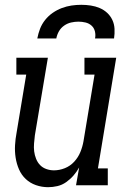

<svg xmlns="http://www.w3.org/2000/svg" viewBox="-20 -770 540 798"><path d="M180 8Q154 8 129.5 -0.5Q105 -9 87 -26Q69 -43 59 -66Q49 -89 45 -114.5Q41 -140 42.5 -166.5Q44 -193 49 -219L89 -460H48V-530H179L125 -208Q123 -191 121.5 -174Q120 -157 122 -141Q124 -125 130 -110Q136 -95 146.5 -84Q157 -73 172.5 -67.5Q188 -62 204 -62Q227 -62 249.5 -71Q272 -80 288.5 -98Q305 -116 314 -138Q323 -160 327 -183L373 -460H331V-530H463L387 -70H428V0H296L309 -74Q299 -56 285.5 -40.5Q272 -25 255 -13Q238 -1 218.5 3.5Q199 8 180 8ZM135 -610Q139 -631 146.5 -650.5Q154 -670 167.5 -687Q181 -704 199 -716.5Q217 -729 237 -736.5Q257 -744 277 -747Q297 -750 318 -750Q338 -750 357.5 -747Q377 -744 394.5 -736.5Q412 -729 425.5 -716.5Q439 -704 447 -687Q455 -670 456 -650Q457 -630 454 -610H375Q378 -625 374.5 -639.5Q371 -654 360.5 -663.5Q350 -673 335.5 -676.5Q321 -680 306 -680Q291 -680 275.5 -676.5Q260 -673 246.5 -663.5Q233 -654 225 -640Q217 -626 214 -610Z"/></svg>

Font: Iosevka Slab Oblique
Style: Regular
Weight: 400
Italic angle: -9°
Monospace: yes
Designer: Belleve Invis
Foundry: Belleve Invis
Version: Version 11.1.1; ttfautohint (v1.8.3)